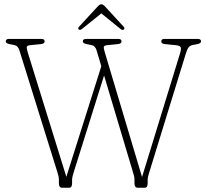

<svg xmlns="http://www.w3.org/2000/svg" viewBox="-20 -883 968 903"><path d="M738.5 -688.5Q738.5 -700 754 -700H910Q925.5 -700 925.5 -688.5Q925.5 -679 908 -675.5L885 -671Q874 -669 867 -660Q860 -651 854 -631L682 -72.5Q678.5 -61.5 676.5 -53.2Q674.5 -45 674.5 -37.5V-21.5Q674.5 0 661 0H628Q612.5 0 612.5 -21.5V-37.5Q612.5 -47.5 610.5 -55Q608.5 -62.5 604.5 -76L469.5 -528L326.5 -72.5Q319 -49.5 319 -37V-20.5Q319 0 305 0H273Q257 0 257 -20.5V-37Q257 -46 255 -55Q253 -64 249.5 -74.5L71 -647Q64.5 -667.5 48 -671L25 -675.5Q7 -679 7 -688.5Q7 -700 22.5 -700H174Q190 -700 190 -688.5Q190 -677 171.5 -675.5L121.5 -670.5Q108.5 -669 106.2 -663.2Q104 -657.5 111 -635L292 -51.5L456.5 -571.5L434 -647Q428 -667.5 410.5 -671L388 -675.5Q369.5 -679 369.5 -688.5Q369.5 -700 385 -700H536Q551.5 -700 551.5 -688.5Q551.5 -677 533.5 -675.5L483.5 -670.5Q470.5 -669 468.5 -663.2Q466.5 -657.5 473.5 -635L648 -50.5L826 -629.5Q833.5 -653 829.8 -660.8Q826 -668.5 806.5 -670.5L756.5 -675.5Q738.5 -676.5 738.5 -688.5ZM561.5 -743.5Q555.5 -739.5 546 -747.5L456.5 -820L366.5 -747.5Q357 -740 351.5 -743.5Q344 -749 352 -757.5L439.5 -852.5Q449.5 -863 456.5 -863Q464.5 -863 474 -852.5L561.5 -757.5Q569 -749.5 561.5 -743.5Z"/></svg>

Font: Fraunces 72pt SuperSoft Thin
Style: Regular
Weight: 100
Version: Version 1.000;[b76b70a41]